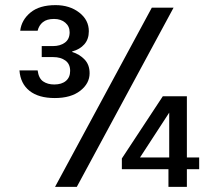

<svg xmlns="http://www.w3.org/2000/svg" viewBox="-20 -730 867 750"><path d="M194 -347Q131 -347 95.5 -375Q60 -403 56 -455H127Q131 -424 148.5 -412Q166 -400 192 -400Q221 -400 237.5 -414Q254 -428 254 -453Q254 -480 235.5 -493.5Q217 -507 188 -507H143V-550H187Q215 -550 233.5 -563.5Q252 -577 252 -604Q252 -627 235 -641.5Q218 -656 191 -656Q163 -656 147.5 -643.5Q132 -631 127 -610H59Q64 -652 99 -681Q134 -710 197 -710Q252 -710 289.5 -681Q327 -652 327 -608Q327 -577 309.5 -557Q292 -537 262 -529V-527Q291 -518 310.5 -497.5Q330 -477 330 -444Q330 -404 293.5 -375.5Q257 -347 194 -347ZM195 0 573 -700H658L280 0ZM638 0V-69H456V-111L616 -354H710V-115H758V-69H710V0ZM527 -115H641V-290Z"/></svg>

Font: HostGroteskRegular
Style: Regular
Weight: 400
Designer: Doukan Karapınar based on Poppins by Indian Type Foundry, Jonny Pinhorn
Foundry: Element Type
Version: Version 1.001; ttfautohint (v1.8.4.7-5d5b)